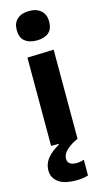

<svg xmlns="http://www.w3.org/2000/svg" viewBox="-144 -786 566 1048"><g transform="rotate(-15 139.0 -262.0)"><path d="M64.5 0V-499L214 -503.5V0ZM138 -576Q96.5 -576 71.8 -595.8Q47 -615.5 47 -660Q47 -699.5 71.8 -721Q96.5 -742.5 139 -742.5Q181.5 -742.5 205.8 -720.2Q230 -698 230 -660Q230 -615.5 205.5 -595.8Q181 -576 138 -576ZM150.5 217.5Q79.5 217.5 47.5 191.8Q15.5 166 15.5 127.5Q15.5 87 41.2 56.5Q67 26 106.5 5V-24L183.5 -32.5L214 0Q175 17 150 40Q125 63 125 89Q125 126.5 175 126.5Q190 126.5 200.5 124Q211 121.5 217.5 119.5V208Q206.5 212 188.5 214.8Q170.5 217.5 150.5 217.5Z"/></g></svg>

Font: Commissioner
Style: Bold
Weight: 700
Designer: Kostas Bartsokas
Foundry: Kostas Bartsokas
Version: Version 1.000; ttfautohint (v1.8.3)